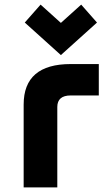

<svg xmlns="http://www.w3.org/2000/svg" viewBox="-20 -816 455 836"><path d="M156.7 -795.9 245.1 -716.3 333.5 -795.9 402.3 -717.8 245.1 -576.2 87.9 -717.8ZM83 0V-360.8Q83 -537.1 288.1 -537.1H410.2V-400.4H288.1Q229.5 -400.4 229.5 -350.1V0Z"/></svg>

Font: Newest Shape
Style: Bold
Weight: 700
Designer: Wojciech Kalinowski "wmk69" (wmk69@o2.pl)
Foundry: Wojciech Kalinowski "wmk69" (wmk69@o2.pl)
Version: Version 1.0.0; 2022-02-24